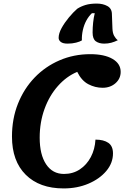

<svg xmlns="http://www.w3.org/2000/svg" viewBox="-20 -1029 718 1074"><path d="M336 25Q201 25 124 -51.5Q47 -128 47 -265Q47 -365 80.5 -449Q114 -533 173.5 -595Q233 -657 313 -691.5Q393 -726 485 -726Q564 -726 609.5 -699.5Q655 -673 655 -627Q655 -589 626 -563.5Q597 -538 554 -538Q512 -538 474 -558Q436 -578 412 -627Q352 -602 304 -548Q256 -494 229 -419.5Q202 -345 202 -259Q202 -164 238 -110Q274 -56 338 -56Q388 -56 426.5 -81.5Q465 -107 488 -150.5Q511 -194 514 -248Q560 -248 586 -230Q612 -212 612 -171Q612 -117 574.5 -72.5Q537 -28 474.5 -1.5Q412 25 336 25ZM358 -785Q332 -785 320 -794.5Q308 -804 308 -817Q308 -842 324.5 -872Q341 -902 365.5 -931.5Q390 -961 412 -980Q432 -993 458 -1001Q484 -1009 521 -1009Q556 -1009 581 -995Q606 -981 606 -949L609 -869Q610 -844 618.5 -828.5Q627 -813 639 -804Q621 -795 602.5 -790Q584 -785 563 -785Q534 -785 516 -798Q498 -811 498 -847Q498 -875 501 -903Q504 -931 510 -955H494Q476 -938 463 -914Q450 -890 443.5 -861Q437 -832 438 -803Q427 -796 405.5 -790.5Q384 -785 358 -785Z"/></svg>

Font: Lemonada Medium
Style: Regular
Weight: 500
Designer: Mohamed Gaber (Arabic), Eduardo Tunni (Latin)
Foundry: Kief Type Foundry
Version: Version 4.004; ttfautohint (v1.8.2)